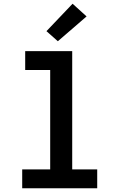

<svg xmlns="http://www.w3.org/2000/svg" viewBox="-20 -1009 640 1029"><path d="M99 0V-101H249V-634H115V-735H367V-101H501V0ZM290 -788 229 -842 369 -989 444 -921Z"/></svg>

Font: Iosevka HT Extended
Style: Bold
Weight: 700
Width: 7
Monospace: yes
Designer: Belleve Invis
Foundry: Belleve Invis
Version: Version 32.3.0; ttfautohint (v1.8.4)